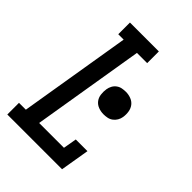

<svg xmlns="http://www.w3.org/2000/svg" viewBox="-215 -832 930 930"><g transform="rotate(45 250.0 -367.5)"><path d="M10 0V-80H57L152 -655H115V-735H313V-655H243L148 -80H318L330 -149H410L385 0ZM339 -330Q320 -330 303 -336.5Q286 -343 275.5 -356.5Q265 -370 262.5 -388.5Q260 -407 263 -426Q265 -439 271.5 -451Q278 -463 289 -471Q300 -479 313 -481.5Q326 -484 339 -484Q357 -484 374 -477.5Q391 -471 401.5 -457.5Q412 -444 415 -425.5Q418 -407 415 -388Q413 -375 406 -363Q399 -351 388 -343Q377 -335 364 -332.5Q351 -330 339 -330Z"/></g></svg>

Font: Iosevka Curly Slab MdObl
Style: Regular
Weight: 500
Italic angle: -9°
Monospace: yes
Designer: Belleve Invis
Foundry: Belleve Invis
Version: Version 11.0.0; ttfautohint (v1.8.3)